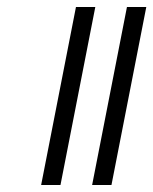

<svg xmlns="http://www.w3.org/2000/svg" viewBox="-20 -496 436 546"><path d="M152 30H97L196 -476H251ZM297 30H242L341 -476H396Z"/></svg>

Font: Cambay Devanagari
Style: Italic
Weight: 400
Italic angle: -11°
Designer: Pooja Saxena
Foundry: Pooja Saxena
Version: Version 1.018;PS 001.018;hotconv 1.0.70;makeotf.lib2.5.58329